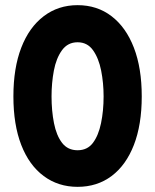

<svg xmlns="http://www.w3.org/2000/svg" viewBox="-20 -713 602 745"><path d="M281 12Q206 12 149.5 -30Q93 -72 62.5 -150.5Q32 -229 32 -339Q32 -449 62.5 -528Q93 -607 149.5 -650Q206 -693 281 -693Q357 -693 413 -650Q469 -607 499.5 -528Q530 -449 530 -339Q530 -229 499.5 -150.5Q469 -72 413 -30Q357 12 281 12ZM281 -130Q319 -130 340.5 -158.5Q362 -187 372 -235Q382 -283 382 -339Q382 -391 372.5 -439Q363 -487 341 -518Q319 -549 281 -549Q243 -549 220.5 -518Q198 -487 189 -439Q180 -391 180 -339Q180 -283 189.5 -235Q199 -187 221 -158.5Q243 -130 281 -130Z"/></svg>

Font: Gabarito
Style: Bold
Weight: 700
Designer: Leandro Assis / Alvaro Franca / Felipe Casaprima
Foundry: Naipe Foundry
Version: Version 1.000